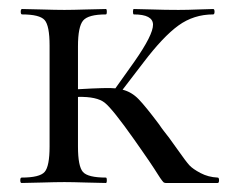

<svg xmlns="http://www.w3.org/2000/svg" viewBox="-20 -406 508 426"><path d="M463 -12Q466 -12 466 -6Q466 0 463 0H351Q348 0 347.5 0Q347 0 345 -0.5Q343 -1 342 -2.5Q341 -4 339.5 -5.5Q338 -7 335.5 -11Q333 -15 330 -19.5Q327 -24 322 -32Q317 -40 311 -48.5Q305 -57 296.5 -69.5Q288 -82 278 -96Q230 -164 212.5 -178Q195 -192 153 -191V-81Q153 -37 164 -24.5Q175 -12 215 -12Q217 -12 217 -6Q217 0 215 0Q203 0 171.5 -1Q140 -2 123 -2Q104 -2 72 -1Q40 0 28 0Q25 0 25 -6Q25 -12 28 -12Q68 -12 79 -24.5Q90 -37 90 -81V-305Q90 -349 79 -361.5Q68 -374 29 -374Q26 -374 26 -380Q26 -386 29 -386Q40 -386 72 -385Q104 -384 123 -384Q140 -384 172 -385Q204 -386 215 -386Q217 -386 217 -380Q217 -374 215 -374Q176 -374 164.5 -360.5Q153 -347 153 -303V-208Q220 -212 236 -210L278 -269Q320 -329 319.5 -351.5Q319 -374 277 -374Q275 -374 275 -380Q275 -386 277 -386Q290 -386 318 -385Q346 -384 376 -384Q396 -384 420 -385Q444 -386 453 -386Q456 -386 456 -380Q456 -374 453 -374Q410 -374 376 -349.5Q342 -325 298 -267L252 -207Q272 -202 287.5 -186Q303 -170 333 -130Q339 -121 343 -116Q353 -104 373 -75.5Q393 -47 400.5 -39Q408 -31 425 -22Q442 -13 463 -12Z"/></svg>

Font: Cormorant Garamond Book
Style: Regular
Weight: 500
Designer: Christian Thalmann (Catharsis Fonts)
Version: Version 1.000;PS 002.000;hotconv 1.0.88;makeotf.lib2.5.64775